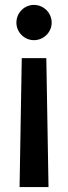

<svg xmlns="http://www.w3.org/2000/svg" viewBox="-20 -547 273 771"><path d="M67.4 -313.5 58.6 204.1H174.8L166 -313.5ZM116.2 -385.7C155.3 -385.7 187.5 -417.5 187.5 -456.1C187.5 -495.6 155.3 -527.3 116.2 -527.3C77.6 -527.3 45.9 -495.6 45.9 -456.1C45.9 -417.5 77.6 -385.7 116.2 -385.7Z"/></svg>

Font: Inteeer Medium
Style: Regular
Weight: 500
Designer: Rasmus Andersson
Foundry: rsms
Version: Version 4.001;Glyphs 3.4 (3402)